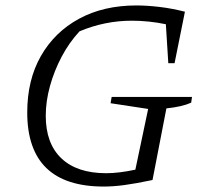

<svg xmlns="http://www.w3.org/2000/svg" viewBox="-20 -677 754 705"><path d="M361 8Q80 8 80 -264Q80 -383 130 -471Q180 -559 270 -608Q360 -657 481 -657Q520 -657 566 -651.5Q612 -646 659 -634L621 -445H598L589 -588Q526 -601 464 -601Q365 -601 272 -562Q234 -521 206.5 -469Q179 -417 163.5 -361Q148 -305 148 -252Q148 -150 205.5 -95.5Q263 -41 370 -41Q416 -41 477 -54L524 -277L386 -298L390 -321H685L682 -300Q649 -285 591 -279L540 -16Q478 -3 437 2.5Q396 8 361 8Z"/></svg>

Font: Piazzolla SC Light
Style: Italic
Weight: 300
Italic angle: -11.3°
Designer: Juan Pablo del Peral
Foundry: Huerta Tipografica
Version: Version 1.330